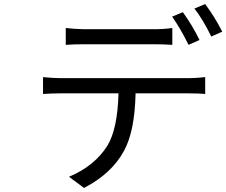

<svg xmlns="http://www.w3.org/2000/svg" viewBox="-20 -872 1115 946"><path d="M963 -675 909 -651Q868 -734 828 -790L881 -812Q929 -745 963 -675ZM736 -654H395Q342 -654 304 -651V-734L348 -730Q382 -728 394 -728H736Q786 -728 829 -734V-651Q786 -654 736 -654ZM279 -487H913Q944 -487 991 -492V-409Q958 -412 913 -412H648Q644 -225 591 -129Q531 -17 394 54L320 -1Q446 -54 509 -154Q559 -236 564 -412H279Q234 -412 192 -409V-492Q244 -487 279 -487ZM938 -830 991 -852Q1039 -787 1075 -716L1021 -692Q980 -776 938 -830Z"/></svg>

Font: Source Han Sans Regular
Style: Regular
Weight: 400
Designer: Ryoko NISHIZUKA  (kana & ideographs); Paul D. Hunt (Latin, Greek & Cyrillic); Wenlong ZHANG  (bopomofo); Sandoll Communi
Foundry: Adobe Systems Incorporated
Version: Version 1.00 January 18, 2024, initial release